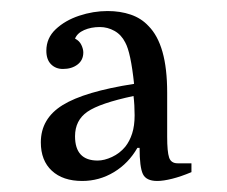

<svg xmlns="http://www.w3.org/2000/svg" viewBox="-20 -750 411 348"><path d="M54 -492Q54 -535 93.5 -559.5Q133 -584 223 -598Q217 -655 207 -673Q200 -687 187.5 -694Q175 -701 161 -701Q145 -701 132.5 -695.5Q120 -690 116 -680Q124 -676 127.5 -668.5Q131 -661 131 -655Q131 -641 120.5 -633Q110 -625 94 -625Q81 -625 72.5 -633.5Q64 -642 64 -658Q64 -681 81 -697Q98 -713 123.5 -721.5Q149 -730 175 -730Q198 -730 217 -723.5Q236 -717 249 -703Q266 -686 274.5 -656Q283 -626 283 -582V-502Q283 -475 286.5 -464.5Q290 -454 302 -454H327V-438Q308 -430 292 -426Q276 -422 265 -422Q245 -422 239 -434.5Q233 -447 233 -482H229Q213 -454 186.5 -438Q160 -422 129 -422Q94 -422 74 -440.5Q54 -459 54 -492ZM157 -459Q169 -459 183 -465.5Q197 -472 207 -484Q215 -494 219.5 -508Q224 -522 224 -541Q224 -550 223.5 -559Q223 -568 222 -576Q161 -563 138.5 -547.5Q116 -532 116 -503Q116 -459 157 -459Z"/></svg>

Font: Domine
Style: Regular
Weight: 400
Designer: Pablo Impallari, Rodrigo Fuenzalida, Brenda Gallo
Foundry: Pablo Impallari, Rodrigo Fuenzalida, Brenda Gallo
Version: Version 2.000;September 19, 2022;FontCreator 14.0.0.2877 64-